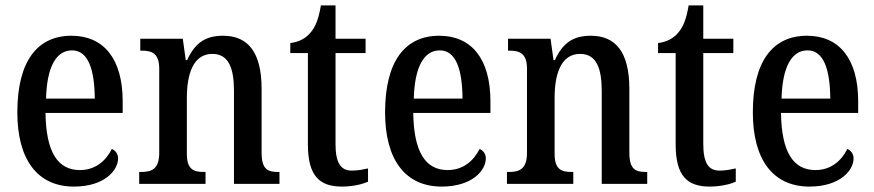

<svg xmlns="http://www.w3.org/2000/svg" viewBox="-20 -679 3229 709"><path d="M253 10C366 10 416 -50 416 -94C416 -112 405 -124 393 -129C372 -87 334 -51 275 -51C194 -51 150 -116 148 -262H433V-305C433 -463 362 -547 244 -547C117 -547 44 -452 44 -264C44 -90 118 10 253 10ZM330 -315H150C153 -429 186 -493 246 -493C306 -493 329 -422 330 -315Z M494 0H739V-44H734C696 -44 670 -52 670 -111V-318C670 -402 692 -480 764 -480C824 -480 844 -428 844 -343V0H1012V-44H1007C969 -44 946 -53 946 -116V-351C946 -487 895 -547 804 -547C741 -547 701 -523 671 -457H666L655 -536H498V-492H503C540 -492 568 -483 568 -425V-115C568 -53 539 -44 500 -44H494Z M1243 10C1286 10 1321 0 1339 -8V-57C1320 -53 1302 -49 1279 -49C1238 -49 1219 -78 1219 -147V-483H1330V-536H1219V-659H1165C1156 -607 1145 -580 1127 -559C1109 -537 1084 -524 1052 -520V-483H1117V-146C1117 -30 1159 10 1243 10Z M1611 10C1724 10 1774 -50 1774 -94C1774 -112 1763 -124 1751 -129C1730 -87 1692 -51 1633 -51C1552 -51 1508 -116 1506 -262H1791V-305C1791 -463 1720 -547 1602 -547C1475 -547 1402 -452 1402 -264C1402 -90 1476 10 1611 10ZM1688 -315H1508C1511 -429 1544 -493 1604 -493C1664 -493 1687 -422 1688 -315Z M1852 0H2097V-44H2092C2054 -44 2028 -52 2028 -111V-318C2028 -402 2050 -480 2122 -480C2182 -480 2202 -428 2202 -343V0H2370V-44H2365C2327 -44 2304 -53 2304 -116V-351C2304 -487 2253 -547 2162 -547C2099 -547 2059 -523 2029 -457H2024L2013 -536H1856V-492H1861C1898 -492 1926 -483 1926 -425V-115C1926 -53 1897 -44 1858 -44H1852Z M2601 10C2644 10 2679 0 2697 -8V-57C2678 -53 2660 -49 2637 -49C2596 -49 2577 -78 2577 -147V-483H2688V-536H2577V-659H2523C2514 -607 2503 -580 2485 -559C2467 -537 2442 -524 2410 -520V-483H2475V-146C2475 -30 2517 10 2601 10Z M2969 10C3082 10 3132 -50 3132 -94C3132 -112 3121 -124 3109 -129C3088 -87 3050 -51 2991 -51C2910 -51 2866 -116 2864 -262H3149V-305C3149 -463 3078 -547 2960 -547C2833 -547 2760 -452 2760 -264C2760 -90 2834 10 2969 10ZM3046 -315H2866C2869 -429 2902 -493 2962 -493C3022 -493 3045 -422 3046 -315Z"/></svg>

Font: Noto Serif Hebrew Condensed Medium
Style: Regular
Weight: 500
Width: 3
Designer: Monotype Design Team
Foundry: Monotype Imaging Inc.
Version: Version 2.004